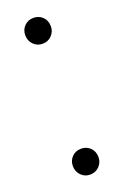

<svg xmlns="http://www.w3.org/2000/svg" viewBox="-109 -549 385 593"><g transform="rotate(-20 84.0 -252.5)"><path d="M82 5Q64 5 52 -7.5Q40 -20 40 -38Q40 -56 52 -68Q64 -80 82 -80Q100 -80 112 -68Q124 -56 124 -37Q124 -20 112 -7.5Q100 5 82 5ZM82 -425Q64 -425 52 -437.5Q40 -450 40 -468Q40 -486 52 -498Q64 -510 82 -510Q100 -510 112 -498Q124 -486 124 -467Q124 -450 112 -437.5Q100 -425 82 -425Z"/></g></svg>

Font: DM Sans 24pt ExtraLight
Style: Regular
Weight: 250
Designer: Colophon Foundry, Jonny Pinhorn
Foundry: Colophon Foundry
Version: Version 4.004;gftools[0.9.30]